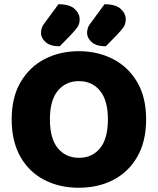

<svg xmlns="http://www.w3.org/2000/svg" viewBox="-20 -866 743 904"><path d="M668 -304Q668 -200 626.5 -128Q585 -56 513.5 -19Q442 18 351 18Q260 18 188.5 -19Q117 -56 76 -128Q35 -200 35 -304Q35 -408 77 -479.5Q119 -551 190.5 -588Q262 -625 351 -625Q440 -625 512 -588Q584 -551 626 -479.5Q668 -408 668 -304ZM488 -304Q488 -393 451 -438.5Q414 -484 351 -484Q290 -484 252.5 -439Q215 -394 215 -304Q215 -213 252.5 -168Q290 -123 352 -123Q414 -123 451 -168Q488 -213 488 -304ZM194 -763 255 -846Q307 -846 331 -824.5Q355 -803 355 -775Q355 -753 344.5 -738Q334 -723 312 -700L261 -648Q217 -648 195 -667.5Q173 -687 173 -711Q173 -723 177 -735Q181 -747 194 -763ZM411 -763 472 -846Q524 -846 548 -824.5Q572 -803 572 -775Q572 -753 561.5 -738Q551 -723 529 -700L478 -648Q434 -648 412 -667.5Q390 -687 390 -711Q390 -723 394 -735Q398 -747 411 -763Z"/></svg>

Font: Baloo Bhaijaan 2 ExtraBold
Style: Regular
Weight: 800
Designer: Sanskriti Dholi, Noopur Datye and Ek Type
Foundry: Ek Type
Version: Version 1.701